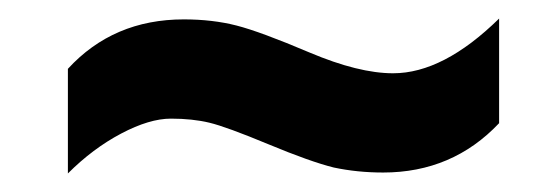

<svg xmlns="http://www.w3.org/2000/svg" viewBox="-20 -456 591 207"><path d="M393.1 -270Q365.2 -270 339.8 -275.4Q314.5 -281.7 269.3 -300.5Q224.1 -319.3 205.8 -323.7Q187.5 -328.1 164.3 -328.1Q141.1 -328.1 110.6 -312Q80.1 -295.9 53.2 -269V-381.8Q102.1 -435.1 178.2 -435.1Q209 -435.1 234.9 -428.5Q260.7 -421.9 313.7 -399.4Q366.7 -377 403.8 -377Q458 -377 518.1 -436V-323.2Q467.8 -270 393.1 -270Z"/></svg>

Font: Open Sans Hebrew
Style: Bold Italic
Weight: 700
Italic angle: -12°
Foundry: Ascender Corporation, Yanek Iontef
Version: Version 2.001;PS 002.001;hotconv 1.0.70;makeotf.lib2.5.58329